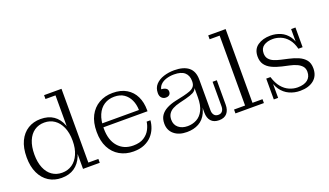

<svg xmlns="http://www.w3.org/2000/svg" viewBox="-66 -1128 2715 1585"><g transform="rotate(-20 1291.5 -336.0)"><path d="M264 10Q201 10 152.5 -20.5Q104 -51 76.5 -109Q49 -167 49 -248Q49 -332 76.5 -389.5Q104 -447 152.5 -477Q201 -507 264 -507Q332 -507 377 -476Q422 -445 444.5 -387Q467 -329 467 -249L470 -247Q471 -169 447 -111Q423 -53 377.5 -21.5Q332 10 264 10ZM283 -29Q333 -29 371 -55Q409 -81 431 -130.5Q453 -180 453 -248Q453 -318 431 -367.5Q409 -417 371 -443Q333 -469 283 -469Q233 -469 195.5 -443Q158 -417 137.5 -367.5Q117 -318 117 -248Q117 -180 137.5 -130.5Q158 -81 195.5 -55Q233 -29 283 -29ZM454 0V-157L461 -250L448 -347V-648H360V-682H513V-34H601V0Z M897 8Q829 8 776 -22.5Q723 -53 693.5 -110Q664 -167 664 -248Q664 -331 693.5 -388Q723 -445 776 -475.5Q829 -506 897 -506L899 -472Q848 -472 809.5 -447Q771 -422 750 -373.5Q729 -325 729 -253Q729 -152 778.5 -95.5Q828 -39 911 -39Q969 -39 1005 -62Q1041 -85 1059 -119.5Q1077 -154 1081 -187H1114Q1112 -154 1098.5 -119Q1085 -84 1059 -55.5Q1033 -27 993 -9.5Q953 8 897 8ZM700 -265V-299H1054L1117 -276V-265ZM1054 -299Q1053 -348 1035 -387Q1017 -426 983.5 -449Q950 -472 899 -472L897 -506Q969 -506 1018 -476.5Q1067 -447 1092 -395.5Q1117 -344 1117 -276Z M1299 -319Q1277 -319 1262.5 -334Q1248 -349 1248 -376Q1248 -422 1275 -451Q1302 -480 1345.5 -494Q1389 -508 1438 -508Q1520 -508 1564 -473Q1608 -438 1608 -363L1548 -374Q1548 -423 1518 -449.5Q1488 -476 1425 -476Q1389 -476 1357 -466Q1325 -456 1304.5 -434.5Q1284 -413 1282 -377L1279 -397Q1306 -397 1323.5 -387.5Q1341 -378 1341 -357Q1341 -339 1330 -329Q1319 -319 1299 -319ZM1648 7Q1602 7 1578 -20Q1554 -47 1554 -95V-170H1547V-312H1543L1548 -343V-374L1608 -363V-94Q1608 -69 1620.5 -53Q1633 -37 1657 -37Q1681 -37 1693 -53Q1705 -69 1705 -94V-310H1742V-96Q1742 -48 1718.5 -20.5Q1695 7 1648 7ZM1366 8Q1296 8 1254 -27Q1212 -62 1212 -121Q1212 -164 1231 -192Q1250 -220 1284 -238Q1318 -256 1362 -266L1440 -283Q1473 -291 1497 -300Q1521 -309 1534.5 -325.5Q1548 -342 1548 -371L1552 -312H1547Q1539 -290 1516.5 -278Q1494 -266 1448 -254L1391 -240Q1354 -231 1329 -217.5Q1304 -204 1290.5 -183Q1277 -162 1277 -132Q1277 -87 1308 -61.5Q1339 -36 1388 -36Q1431 -36 1467.5 -55.5Q1504 -75 1525.5 -118Q1547 -161 1547 -231L1563 -228Q1564 -145 1539.5 -93Q1515 -41 1470.5 -16.5Q1426 8 1366 8Z M1793 0V-34H1890V-648H1802V-682H1955V-34H2043V0Z M2360 8Q2310 8 2266 -12Q2222 -32 2192.5 -74Q2163 -116 2153 -183H2167Q2185 -125 2213.5 -91Q2242 -57 2278 -41.5Q2314 -26 2350 -26Q2407 -26 2438 -50.5Q2469 -75 2469 -120Q2469 -150 2452.5 -169Q2436 -188 2409 -200Q2382 -212 2349 -219L2286 -233Q2238 -244 2201.5 -261.5Q2165 -279 2145 -307Q2125 -335 2125 -378Q2125 -442 2170 -473.5Q2215 -505 2283 -505Q2330 -505 2371.5 -487Q2413 -469 2441.5 -429.5Q2470 -390 2477 -324H2464Q2450 -379 2422.5 -411.5Q2395 -444 2360.5 -458Q2326 -472 2292 -472Q2243 -472 2212 -451Q2181 -430 2181 -386Q2181 -355 2197.5 -335.5Q2214 -316 2240.5 -305.5Q2267 -295 2298 -288L2360 -274Q2406 -264 2443.5 -247.5Q2481 -231 2503 -203.5Q2525 -176 2525 -130Q2525 -64 2480.5 -28Q2436 8 2360 8ZM2130 0V-183H2153L2168 -159V0ZM2477 -324 2463 -348V-497H2501V-324Z"/></g></svg>

Font: Montagu Slab 144pt Light
Style: Regular
Weight: 300
Designer: Florian Karsten
Foundry: Florian Karsten
Version: Version 1.000